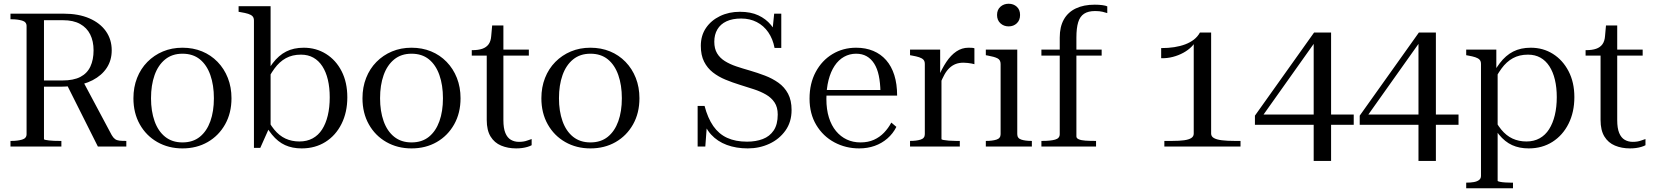

<svg xmlns="http://www.w3.org/2000/svg" viewBox="-20 -783 8847 1026"><path d="M338 -329 503 0H655V-30H652Q632 -30 618 -31.5Q604 -33 594.5 -40Q585 -47 577 -61L426 -344ZM215 -40V-675H317Q372 -675 408 -655Q444 -635 462 -599Q480 -563 480 -514Q480 -464 463 -427.5Q446 -391 409.5 -372Q373 -353 313 -353H195V-320H312Q320 -320 328 -320.5Q336 -321 344 -321.5Q352 -322 359 -322Q426 -329 475 -354.5Q524 -380 550.5 -420.5Q577 -461 577 -514Q577 -572 546 -616Q515 -660 457.5 -685Q400 -710 319 -710H36V-680H42Q74 -680 98 -673Q122 -666 122 -644V-66Q122 -44 98 -37Q74 -30 42 -30H36V0H308V-30H297Q283 -30 268.5 -30.5Q254 -31 242 -32.5Q230 -34 222.5 -35.5Q215 -37 215 -40Z M1217 -258Q1217 -179 1183 -118.5Q1149 -58 1090 -24Q1031 10 955 10Q880 10 820.5 -24Q761 -58 727 -118.5Q693 -179 693 -258Q693 -317 712.5 -366.5Q732 -416 767.5 -452Q803 -488 850.5 -508Q898 -528 955 -528Q1012 -528 1059.5 -508.5Q1107 -489 1142.5 -452.5Q1178 -416 1197.5 -366.5Q1217 -317 1217 -258ZM787 -258Q787 -189 806 -135.5Q825 -82 862.5 -52Q900 -22 955 -22Q1011 -22 1048 -52Q1085 -82 1104 -135Q1123 -188 1123 -258Q1123 -328 1104 -382Q1085 -436 1048 -466Q1011 -496 955 -496Q900 -496 862.5 -465.5Q825 -435 806 -381.5Q787 -328 787 -258Z M1592 10Q1542 10 1503.5 -7.5Q1465 -25 1433.5 -63.5Q1402 -102 1371 -164L1395 -176Q1418 -124 1445 -91Q1472 -58 1505.5 -42.5Q1539 -27 1580 -27Q1620 -27 1650.5 -43.5Q1681 -60 1701 -91Q1721 -122 1731.5 -165.5Q1742 -209 1742 -263Q1742 -315 1732 -357Q1722 -399 1702.5 -429Q1683 -459 1654.5 -475Q1626 -491 1588 -491Q1542 -491 1507.5 -472Q1473 -453 1446.5 -416.5Q1420 -380 1396 -329L1375 -341Q1406 -404 1437.5 -445.5Q1469 -487 1509 -507.5Q1549 -528 1603 -528Q1669 -528 1722 -495Q1775 -462 1805.5 -402.5Q1836 -343 1836 -263Q1836 -183 1805 -121Q1774 -59 1719 -24.5Q1664 10 1592 10ZM1337 -673Q1337 -688 1329.5 -696Q1322 -704 1306.5 -709Q1291 -714 1266 -718L1255 -720V-750H1426V-100L1420 -103L1371 7H1337Z M2441 -258Q2441 -179 2407 -118.5Q2373 -58 2314 -24Q2255 10 2179 10Q2104 10 2044.5 -24Q1985 -58 1951 -118.5Q1917 -179 1917 -258Q1917 -317 1936.5 -366.5Q1956 -416 1991.5 -452Q2027 -488 2074.5 -508Q2122 -528 2179 -528Q2236 -528 2283.5 -508.5Q2331 -489 2366.5 -452.5Q2402 -416 2421.5 -366.5Q2441 -317 2441 -258ZM2011 -258Q2011 -189 2030 -135.5Q2049 -82 2086.5 -52Q2124 -22 2179 -22Q2235 -22 2272 -52Q2309 -82 2328 -135Q2347 -188 2347 -258Q2347 -328 2328 -382Q2309 -436 2272 -466Q2235 -496 2179 -496Q2124 -496 2086.5 -465.5Q2049 -435 2030 -381.5Q2011 -328 2011 -258Z M2501 -486V-515H2504Q2536 -515 2557.5 -522.5Q2579 -530 2591 -546.5Q2603 -563 2605 -591L2638 -518H2806V-486ZM2670 -141Q2670 -98 2680.5 -72.5Q2691 -47 2710 -36Q2729 -25 2753 -25Q2779 -25 2797.5 -32Q2816 -39 2821 -40V-7Q2812 -2 2798.5 2Q2785 6 2770 8Q2755 10 2738 10Q2694 10 2658 -5Q2622 -20 2601.5 -53.5Q2581 -87 2581 -142V-522L2599 -525L2610 -647H2670Z M3397 -258Q3397 -179 3363 -118.5Q3329 -58 3270 -24Q3211 10 3135 10Q3060 10 3000.5 -24Q2941 -58 2907 -118.5Q2873 -179 2873 -258Q2873 -317 2892.5 -366.5Q2912 -416 2947.5 -452Q2983 -488 3030.5 -508Q3078 -528 3135 -528Q3192 -528 3239.5 -508.5Q3287 -489 3322.5 -452.5Q3358 -416 3377.5 -366.5Q3397 -317 3397 -258ZM2967 -258Q2967 -189 2986 -135.5Q3005 -82 3042.5 -52Q3080 -22 3135 -22Q3191 -22 3228 -52Q3265 -82 3284 -135Q3303 -188 3303 -258Q3303 -328 3284 -382Q3265 -436 3228 -466Q3191 -496 3135 -496Q3080 -496 3042.5 -465.5Q3005 -435 2986 -381.5Q2967 -328 2967 -258Z M3972 -26Q4019 -26 4056 -40Q4093 -54 4114.5 -86Q4136 -118 4136 -171Q4136 -210 4119 -235.5Q4102 -261 4073.5 -277.5Q4045 -294 4008.5 -306Q3972 -318 3933 -330Q3894 -342 3856.5 -357.5Q3819 -373 3789.5 -396Q3760 -419 3742.5 -453.5Q3725 -488 3725 -538Q3725 -593 3752.5 -633.5Q3780 -674 3827.5 -697Q3875 -720 3934 -720Q3992 -720 4032.5 -701Q4073 -682 4099.5 -650Q4126 -618 4141 -577L4107 -612L4117 -710H4155V-527H4119Q4110 -575 4085.5 -610.5Q4061 -646 4024 -665Q3987 -684 3941 -684Q3894 -684 3862 -669Q3830 -654 3813.5 -626Q3797 -598 3797 -560Q3797 -523 3812 -498Q3827 -473 3853.5 -456.5Q3880 -440 3914 -428.5Q3948 -417 3987 -406Q4028 -394 4067.5 -379Q4107 -364 4139.5 -341Q4172 -318 4191 -282.5Q4210 -247 4210 -195Q4210 -131 4177 -85Q4144 -39 4091 -14.5Q4038 10 3976 10Q3914 10 3864 -8.5Q3814 -27 3780 -64Q3746 -101 3732 -158L3758 -121L3749 0H3708V-217H3745Q3762 -152 3791.5 -109.5Q3821 -67 3865.5 -46.5Q3910 -26 3972 -26Z M4396 -254Q4396 -198 4409.5 -155Q4423 -112 4447.5 -82.5Q4472 -53 4505 -37.5Q4538 -22 4578 -22Q4619 -22 4650 -36Q4681 -50 4704 -74Q4727 -98 4743 -128L4770 -105Q4752 -69 4722 -43Q4692 -17 4654 -3.5Q4616 10 4571 10Q4499 10 4438.5 -22.5Q4378 -55 4342 -115Q4306 -175 4306 -256Q4306 -337 4339 -398.5Q4372 -460 4428.5 -494Q4485 -528 4555 -528Q4606 -528 4646.5 -511Q4687 -494 4715.5 -461.5Q4744 -429 4759 -381.5Q4774 -334 4774 -272H4369L4368 -302H4713L4685 -291Q4684 -341 4676 -379Q4668 -417 4651.5 -443Q4635 -469 4611 -482.5Q4587 -496 4555 -496Q4520 -496 4490.5 -479.5Q4461 -463 4440 -431.5Q4419 -400 4407.5 -355Q4396 -310 4396 -254Z M5187 -525V-440Q5181 -442 5172 -443.5Q5163 -445 5152 -446.5Q5141 -448 5129 -448Q5105 -448 5087 -441Q5069 -434 5054 -420Q5039 -406 5027 -384.5Q5015 -363 5003 -333L4992 -366Q5013 -416 5037 -452Q5061 -488 5090.5 -508Q5120 -528 5155 -528Q5166 -528 5174 -527.5Q5182 -527 5187 -525ZM4843 0V-30H4844Q4877 -30 4899.5 -37Q4922 -44 4922 -66V-441Q4922 -456 4914.5 -464Q4907 -472 4892 -477Q4877 -482 4854 -486L4843 -488V-518H5004V-380L5011 -389V-40Q5011 -37 5021.5 -35Q5032 -33 5050 -31.5Q5068 -30 5088 -30H5109V0Z M5370 -642Q5344 -642 5326 -658.5Q5308 -675 5308 -703Q5308 -731 5326 -747Q5344 -763 5370 -763Q5396 -763 5413.5 -747Q5431 -731 5431 -703Q5431 -675 5413.5 -658.5Q5396 -642 5370 -642ZM5416 -518V-66Q5416 -44 5437.5 -37Q5459 -30 5492 -30H5494V0H5248V-30H5250Q5283 -30 5305 -37Q5327 -44 5327 -66V-441Q5327 -463 5310 -471.5Q5293 -480 5259 -486L5248 -488V-518Z M5545 -518H5867V-486H5545ZM5897 -749V-713Q5888 -716 5872 -720Q5856 -724 5832 -724Q5795 -724 5773 -709.5Q5751 -695 5741.5 -664Q5732 -633 5732 -582V-54Q5732 -44 5745 -38.5Q5758 -33 5780.5 -31.5Q5803 -30 5831 -30H5837V0H5545V-30H5551Q5594 -30 5618.5 -37Q5643 -44 5643 -66V-582Q5643 -640 5665 -679Q5687 -718 5729 -738Q5771 -758 5830 -758Q5853 -758 5871 -755.5Q5889 -753 5897 -749Z M6452 -69Q6452 -54 6466.5 -45.5Q6481 -37 6509 -33.5Q6537 -30 6577 -30H6609V0H6202V-30H6244Q6282 -30 6307.5 -33.5Q6333 -37 6346 -45.5Q6359 -54 6359 -69V-556L6372 -570Q6365 -551 6347 -533Q6329 -515 6303.5 -501Q6278 -487 6247.5 -479Q6217 -471 6185 -472V-526Q6223 -526 6255 -531Q6287 -536 6313.5 -546Q6340 -556 6360 -571.5Q6380 -587 6392 -609H6452Z M6686 -116V-165L7002 -609H7045L7038 -602L6713 -144L6715 -171H7214V-116ZM7093 77H7000V-578L7022 -609H7093Z M7246 -116V-165L7562 -609H7605L7598 -602L7273 -144L7275 -171H7774V-116ZM7653 77H7560V-578L7582 -609H7653Z M8065 223H7815V193H7816Q7838 193 7855.5 190Q7873 187 7883.5 179Q7894 171 7894 157V-441Q7894 -456 7886.5 -464Q7879 -472 7864 -477Q7849 -482 7826 -486L7815 -488V-518H7976V-401L7983 -399V183Q7983 186 7995 188.5Q8007 191 8023.5 192Q8040 193 8052 193H8065ZM8149 10Q8099 10 8060.5 -7.5Q8022 -25 7990.5 -63.5Q7959 -102 7928 -164L7952 -176Q7975 -124 8002 -91Q8029 -58 8062.5 -42.5Q8096 -27 8137 -27Q8177 -27 8207.5 -44Q8238 -61 8258 -92.5Q8278 -124 8288.5 -167.5Q8299 -211 8299 -264Q8299 -315 8289 -357Q8279 -399 8259.5 -429Q8240 -459 8211.5 -475Q8183 -491 8145 -491Q8099 -491 8064.5 -472Q8030 -453 8003.5 -416.5Q7977 -380 7953 -329L7932 -341Q7963 -404 7994.5 -445.5Q8026 -487 8066 -507.5Q8106 -528 8160 -528Q8226 -528 8278.5 -495Q8331 -462 8362 -402.5Q8393 -343 8393 -264Q8393 -184 8362 -122Q8331 -60 8276 -25Q8221 10 8149 10Z M8453 -486V-515H8456Q8488 -515 8509.5 -522.5Q8531 -530 8543 -546.5Q8555 -563 8557 -591L8590 -518H8758V-486ZM8622 -141Q8622 -98 8632.5 -72.5Q8643 -47 8662 -36Q8681 -25 8705 -25Q8731 -25 8749.5 -32Q8768 -39 8773 -40V-7Q8764 -2 8750.5 2Q8737 6 8722 8Q8707 10 8690 10Q8646 10 8610 -5Q8574 -20 8553.5 -53.5Q8533 -87 8533 -142V-522L8551 -525L8562 -647H8622Z"/></svg>

Font: Roboto Serif 144pt
Style: Regular
Weight: 400
Version: Version 1.008